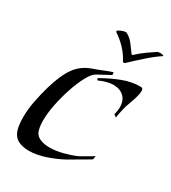

<svg xmlns="http://www.w3.org/2000/svg" viewBox="-154 -695 688 772"><g transform="rotate(30 190.0 -308.5)"><path d="M205 -612Q225 -602 239.5 -583Q254 -564 266 -547Q267 -546 269 -546Q271 -546 272 -547Q293 -567 317.5 -584Q342 -601 350 -606Q356 -609 365 -609Q373 -609 377.5 -607Q382 -605 377 -602Q350 -584 318 -555.5Q286 -527 264 -506Q255 -497 250 -505Q239 -528 217.5 -551.5Q196 -575 170 -592Q163 -597 171 -602Q179 -607 190.5 -610.5Q202 -614 205 -612ZM339 -295 327 -303Q329 -313 330.5 -321.5Q332 -330 332 -338Q332 -370 313.5 -387Q295 -404 265 -404Q237 -404 200 -387L195 -395Q242 -422 282.5 -437Q323 -452 360 -452H364Q375 -452 375 -440Q375 -427 370 -409.5Q365 -392 358 -373Q354 -363 351 -353.5Q348 -344 346 -334Q344 -323 341.5 -313Q339 -303 339 -295ZM101 -4Q76 -4 56 -12.5Q36 -21 27 -40Q20 -54 17.5 -72Q15 -90 15 -110Q15 -147 23 -187.5Q31 -228 41 -262Q61 -330 87 -366Q113 -402 159 -418Q166 -420 181 -426Q196 -432 212.5 -438.5Q229 -445 240 -448L241 -436L182 -404Q167 -396 151 -366.5Q135 -337 121.5 -297Q108 -257 99.5 -215Q91 -173 91 -138Q91 -122 93 -109.5Q95 -97 99 -87Q107 -71 125.5 -64Q144 -57 167 -57Q196 -57 228.5 -65.5Q261 -74 286 -85Q293 -89 307.5 -97Q322 -105 334 -112.5Q346 -120 346 -120L343 -103L254 -51Q220 -32 178.5 -18Q137 -4 101 -4Z"/></g></svg>

Font: Kings
Style: Regular
Weight: 400
Designer: Robert E. Leuschke
Foundry: Robert E. Leuschke
Version: Version 1.010; ttfautohint (v1.8.3)